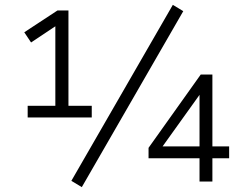

<svg xmlns="http://www.w3.org/2000/svg" viewBox="-20 -748 1005 791"><path d="M94 -264V-312H208V-657H234L108 -573L80 -615L217 -705H262V-312H358V-264ZM317 23 274 -3 692 -728 735 -702ZM802 0V-96H592V-139L807 -441H855V-145H924V-96H855V0ZM802 -145V-367H809L637 -127L636 -145Z"/></svg>

Font: Nunito Sans 10pt Light
Style: Regular
Weight: 300
Designer: Vernon Adams
Foundry: Vernon Adams
Version: Version 3.101;gftools[0.9.27]